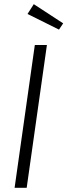

<svg xmlns="http://www.w3.org/2000/svg" viewBox="-20 -901 323 921"><path d="M205 -685 108 0H50L147 -685ZM142 -881 283 -789 263 -759 112 -834Z"/></svg>

Font: Fira Sans Extra Condensed Light
Style: Italic
Weight: 300
Width: 3
Italic angle: -8°
Designer: Carrois Corporate & Edenspiekermann AG
Foundry: Carrois Corporate GbR & Edenspiekermann AG
Version: Version 4.203